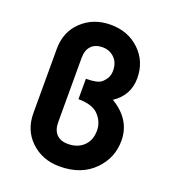

<svg xmlns="http://www.w3.org/2000/svg" viewBox="-137 -845 859 958"><g transform="rotate(20 293.0 -366.0)"><path d="M288.6 -109.9Q343.8 -109.9 376 -145Q402.8 -174.3 402.8 -222.2Q402.8 -268.1 369.1 -303.7Q336.9 -337.9 262.2 -337.9V-446.3Q324.2 -446.3 344.2 -463.9Q376 -491.7 376 -528.8Q376 -570.8 353.5 -594.7Q327.1 -622.6 288.6 -622.6Q247.6 -622.6 226.6 -599.1Q206.5 -577.1 206.5 -536.1V-196.3Q206.5 -155.3 226.6 -133.3Q247.6 -109.9 288.6 -109.9ZM287.6 9.8Q195.3 9.8 133.8 -49.3Q74.7 -106 74.7 -196.3V-536.1Q74.7 -626.5 133.8 -683.1Q195.3 -742.2 287.6 -742.2Q380.4 -742.2 441.4 -683.6Q502.4 -625 502.4 -536.1Q502.4 -445.3 424.8 -393.6Q534.7 -328.1 534.7 -215.8Q534.7 -125.5 471.2 -60.1Q403.3 9.8 287.6 9.8Z"/></g></svg>

Font: Consola Mono
Style: Bold
Weight: 700
Monospace: yes
Designer: Wojciech Kalinowski "wmk69" (wmk69@o2.pl)
Foundry: Wojciech Kalinowski "wmk69" (wmk69@o2.pl)
Version: Version 2.1.0